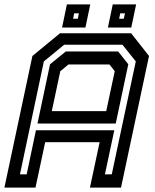

<svg xmlns="http://www.w3.org/2000/svg" viewBox="-37 -851 701 871"><path d="M-17 0 110 -597 235 -700H558L639 -597L512 0H371L415 -206H168L124 0ZM53.5 -60H84L126 -260H481.5L439 -60H470L579 -572.5L518.5 -648H254L162 -572.5ZM198 -347H445L483.5 -528L459.5 -558.5H273.5L236.5 -528ZM133 -290.5 190 -559.5 261.5 -617.5H499L545 -559.5L488 -290.5ZM452.5 -726 474.5 -831H580.5L558.5 -726ZM244.5 -726 266.5 -831H372.5L350.5 -726ZM294.5 -766H316L321 -790.5H299.5ZM503.5 -766H524.5L530 -790.5H508.5Z"/></svg>

Font: Tourney SemiBold
Style: Italic
Weight: 600
Italic angle: -12°
Version: Version 1.015